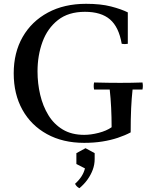

<svg xmlns="http://www.w3.org/2000/svg" viewBox="-20 -735 799 1008"><path d="M728 -302Q732 -284 728 -265H676Q671 -220 668.5 -166.5Q666 -113 666 -40Q636 -24 598.5 -11.5Q561 1 517 8Q473 15 422 15Q310 15 226.5 -31Q143 -77 97.5 -159Q52 -241 52 -350Q52 -459 99 -541Q146 -623 231.5 -669Q317 -715 432 -715Q509 -715 563 -701Q617 -687 651 -670V-505Q635 -502 619 -505Q604 -593 557.5 -633Q511 -673 426 -673Q339 -673 284 -629.5Q229 -586 203 -515Q177 -444 177 -360Q177 -297 191 -237.5Q205 -178 234 -130.5Q263 -83 309.5 -55Q356 -27 422 -27Q457 -27 498 -37.5Q539 -48 566 -67Q566 -120 563.5 -170Q561 -220 556 -265H474Q470 -284 474 -302Q509 -301 546.5 -300.5Q584 -300 611 -300Q646 -300 670 -300.5Q694 -301 728 -302ZM429 43 477 69V100Q477 129 467 156Q457 183 439.5 207.5Q422 232 397 253Q389 249 383.5 243.5Q378 238 374 230Q396 210 408.5 190Q421 170 426 149L381 126V69Z"/></svg>

Font: Poltawski Nowy
Style: Regular
Weight: 400
Designer: Adam Pótawski, Mateusz Machalski, Borys Kosmynka, Ania Wieluska
Foundry: Capitalics.wtf
Version: Version 1.001;gftools[0.9.25]